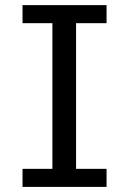

<svg xmlns="http://www.w3.org/2000/svg" viewBox="-20 -733 516 753"><path d="M397.9 -712.9V-642.1H278.3V-70.8H397.9V0H68.4V-70.8H185.5V-642.1H68.4V-712.9Z"/></svg>

Font: Andika Eur
Style: Regular
Weight: 400
Designer: Victor Gaultney, Annie Olsen, Julie Remington, Don Collingsworth, Eric Hays, Becca Hirsbrunner
Foundry: SIL International
Version: Version 5.000